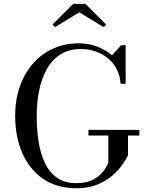

<svg xmlns="http://www.w3.org/2000/svg" viewBox="-20 -990 790 1020"><path d="M450 -300H720.5V-270H660V-165Q649 -141.5 627.5 -111.5Q606 -81.5 572.8 -53.8Q539.5 -26 493 -8Q446.5 10 385.5 10Q281.5 10 209 -40Q136.5 -90 98.5 -177Q60.5 -264 60.5 -375Q60.5 -458.5 84.8 -528.8Q109 -599 154 -651Q199 -703 261.5 -731.5Q324 -760 400 -760Q449.5 -760 495 -743Q540.5 -726 575 -696L624 -750H647.5V-545H620.5Q618 -588.5 600 -622.8Q582 -657 552.8 -680.8Q523.5 -704.5 487 -717Q450.5 -729.5 410 -729.5Q345 -729.5 299.8 -700Q254.5 -670.5 227.2 -620.2Q200 -570 187.5 -506.5Q175 -443 175 -375Q175 -307 184.2 -243Q193.5 -179 216.8 -128Q240 -77 281 -47Q322 -17 385.5 -17Q432 -17 463.2 -30.5Q494.5 -44 513.2 -62.8Q532 -81.5 542 -99.2Q552 -117 555.5 -125V-270H450ZM272.5 -846 259 -859.5 369 -969.5H434L544 -859.5L530.5 -846L401 -924.5Z"/></svg>

Font: Bodoni Moda 9pt
Style: Regular
Weight: 400
Designer: Owen Earl
Foundry: indestructible type
Version: Version 2.005